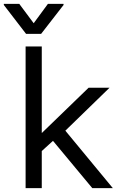

<svg xmlns="http://www.w3.org/2000/svg" viewBox="-69 -966 600 986"><path d="M62.5 0V-727.5H145.5V-283.7H146.5L386.2 -515.6H493.7L266.6 -294.9L510.3 0H404.8L203.1 -242.7L145.5 -190.4V0ZM29.8 -946.3 104 -846.7 177.2 -946.3H257.3V-940.4L142.1 -792H64.9L-49.3 -940.4V-946.3Z"/></svg>

Font: Inter Display
Style: Regular
Weight: 400
Designer: Rasmus Andersson
Foundry: rsms
Version: Version 4.000;git-37864ae